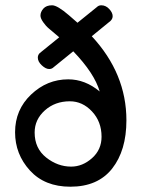

<svg xmlns="http://www.w3.org/2000/svg" viewBox="-20 -701 541 726"><path d="M37 -201Q37 -286 97.5 -343.5Q158 -401 238 -401Q302 -401 357 -355Q337 -424 257 -507L183 -447Q176 -440 166 -440Q153 -440 138 -454Q123 -468 123 -483Q123 -493 130 -500L204 -560L165 -593Q153 -603 143 -617.5Q133 -632 133 -642Q133 -656 144 -668.5Q155 -681 177 -681Q197 -681 241 -643L273 -615L346 -674Q353 -681 363 -681Q380 -681 393 -667Q406 -653 406 -640Q406 -630 398 -622L327 -564Q458 -423 458 -246Q458 -132 404 -63.5Q350 5 246 5Q149 5 93 -56.5Q37 -118 37 -201ZM111 -200Q111 -140 154.5 -105.5Q198 -71 249 -71Q292 -71 328 -103Q364 -135 364 -184Q364 -241 328 -279.5Q292 -318 244 -318Q188 -318 149.5 -283.5Q111 -249 111 -200Z"/></svg>

Font: Happy Monkey
Style: Regular
Weight: 400
Version: Version 1.001